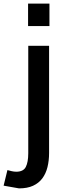

<svg xmlns="http://www.w3.org/2000/svg" viewBox="-69 -803 362 1060"><path d="M204 -783H86V-659H204ZM-49 222 36 237Q82 237 113.5 222.5Q145 208 164.5 182Q184 156 193 120Q202 84 202 41V-550H87V43Q87 92 73.5 118.5Q60 145 21 145Q8 145 -4.5 142Q-17 139 -28 136Z"/></svg>

Font: Alpha Sans Medium
Style: Regular
Weight: 500
Designer: [Spoqa Han Sans Neo] Dong-huui Kim  Younghwa Kang  Yujin Lee  [Noto Sans] Ryoko NISHIZUKA  (kana & ideographs); Paul D. 
Foundry: Spoqa (http://www.spoqa-han-sans.com)
Version: Version 1.100;hotconv 1.0.109;makeotfexe 2.5.65596